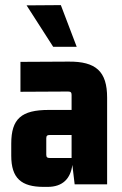

<svg xmlns="http://www.w3.org/2000/svg" viewBox="-20 -721 478 751"><path d="M260 -103H175C165 -103 161 -106 161 -116V-180C161 -190 165 -193 175 -193H260ZM166 10C226 10 256 -23 263 -76L272 0H399V-339C399 -442 355 -481 248 -480L60 -479V-362L246 -363C256 -363 260 -360 260 -350V-291H171C64 -291 24 -257 24 -159V-112C24 -24 63 10 151 10ZM84 -700 188 -538H280L218 -701Z"/></svg>

Font: Gemini
Style: Regular
Weight: 700
Designer: Pushpananda Ekanayake, Sol Matas, Kosala Senevirathne
Foundry: Mooniak
Version: Version 1.000;PS 1.0;hotconv 1.0.86;makeotf.lib2.5.63406